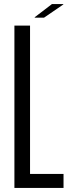

<svg xmlns="http://www.w3.org/2000/svg" viewBox="-20 -926 358 946"><path d="M51 0V-800H128V-69H293V0ZM151 -839V-841L236 -906H292V-904L197 -839Z"/></svg>

Font: Big Shoulders Display Medium
Style: Regular
Weight: 500
Designer: Patric King
Foundry: XO Type Co
Version: Version 1.000; ttfautohint (v1.8.2)